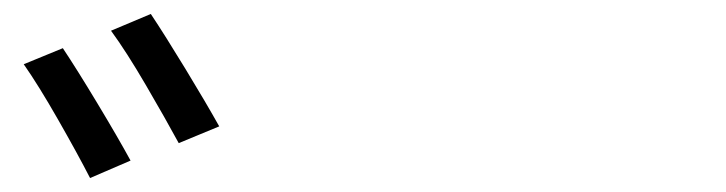

<svg xmlns="http://www.w3.org/2000/svg" viewBox="-20 -860 1040 275"><path d="M70 -791Q90 -761 119.5 -712Q149 -663 167 -630L109 -605Q91 -640 63 -689Q35 -738 14 -768ZM196 -840Q216 -810 245.5 -761.5Q275 -713 294 -679L236 -655Q217 -690 189 -738Q161 -786 139 -816Z"/></svg>

Font: Noto Sans CJK KR Regular (TTF)
Style: Regular
Weight: 400
Designer: Ryoko NISHIZUKA 西塚涼子 (kana & ideographs); Paul D. Hunt (Latin, Greek & Cyrillic); Wenlong ZHANG 张文龙 (bopomofo); Sandoll 
Foundry: Adobe Systems Incorporated
Version: Version 1.004;PS 1.004;hotconv 1.0.82;makeotf.lib2.5.63406